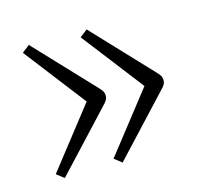

<svg xmlns="http://www.w3.org/2000/svg" viewBox="-69 -548 619 568"><g transform="rotate(-15 240.5 -264.0)"><path d="M64 -60 41 -78 185 -262 40 -450 63 -468 230 -291Q237 -284 240.5 -278Q244 -272 244 -264Q244 -257 240.5 -251Q237 -245 229 -237ZM241 -60 218 -78 362 -262 217 -450 240 -468 407 -291Q414 -284 417.5 -278Q421 -272 421 -264Q421 -257 417.5 -251Q414 -245 406 -237Z"/></g></svg>

Font: Literata ExtraLight
Style: Regular
Weight: 250
Designer: Latin by Veronika Burian and Jose Scaglione. Greek by Irene Vlachou. Cyrillic by Vera Evstafieva.
Foundry: TypeTogether
Version: Version 3.103;gftools[0.9.29]